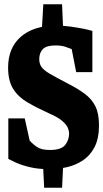

<svg xmlns="http://www.w3.org/2000/svg" viewBox="-20 -776 484 900"><path d="M210 17Q158 17 117.5 7Q77 -3 52 -15Q27 -27 19 -31V-221H96L119 -117Q136 -98 156 -85.5Q176 -73 214 -73Q267 -73 285.5 -96.5Q304 -120 304 -151Q304 -161 298.5 -175.5Q293 -190 273 -208Q253 -226 209 -245Q152 -271 109 -296Q66 -321 42 -359Q18 -397 18 -459Q18 -552 78 -604Q138 -656 244 -656Q276 -656 309 -651.5Q342 -647 370 -641.5Q398 -636 413 -631V-438H337L316 -546Q304 -551 285.5 -557Q267 -563 240 -563Q197 -563 180.5 -545.5Q164 -528 164 -499Q164 -477 174.5 -462Q185 -447 213 -430.5Q241 -414 295 -386Q344 -361 377 -336.5Q410 -312 427 -278Q444 -244 444 -189Q444 -126 423 -86Q402 -46 367.5 -23.5Q333 -1 292 8Q251 17 210 17ZM187 104 181 -14 277 -21 271 104ZM176 -633 183 -756H271L276 -637Z"/></svg>

Font: Faustina ExtraBold
Style: Regular
Weight: 800
Designer: Alfonso Garcia
Foundry: http://www.omnibus-type.com
Version: Version 1.200